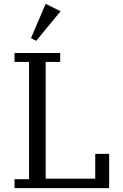

<svg xmlns="http://www.w3.org/2000/svg" viewBox="-20 -972 634 992"><path d="M55 -46H130V-652H55V-698H291V-652H216V-49H472V-177H544V0H55ZM140 -775 216 -952 293 -914 167 -761Z"/></svg>

Font: IBM Plex Serif
Style: Regular
Weight: 400
Designer: Mike Abbink, Paul van der Laan, Pieter van Rosmalen
Foundry: Bold Monday
Version: Version 3.001